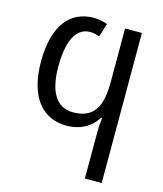

<svg xmlns="http://www.w3.org/2000/svg" viewBox="-116 -633 813 959"><g transform="rotate(15 290.0 -153.5)"><path d="M251 -547C125 -547 51 -451 51 -268C51 -83 133 9 257 9C322 9 381 -19 413 -74H419C416 -53 414 -25 414 1V240H501V-536H414V-259C414 -134 380 -64 270 -64C179 -64 141 -145 141 -267C141 -387 172 -474 251 -474C271 -474 290 -468 299 -464L321 -534C307 -540 274 -547 251 -547Z"/></g></svg>

Font: Noto Sans Thai
Style: Regular
Weight: 400
Designer: Monotype Design Team
Foundry: Monotype Imaging Inc.
Version: Version 1.901